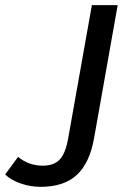

<svg xmlns="http://www.w3.org/2000/svg" viewBox="-60 -505 510 744"><path d="M-40 171 10 103Q52 137 106 137Q149 137 171.5 113Q194 89 204 32L296 -485H396L305 28Q288 126 238 172.5Q188 219 97 219Q57 219 19 205.5Q-19 192 -40 171Z"/></svg>

Font: Niramit Medium
Style: Italic
Weight: 500
Italic angle: -10°
Designer: Katatrad Aksorn Co.,Ltd.
Foundry: Cadson Demak Co.,Ltd.
Version: Version 1.000; ttfautohint (v1.6)